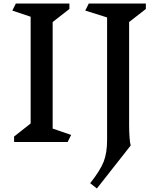

<svg xmlns="http://www.w3.org/2000/svg" viewBox="-20 -806 898 1090"><path d="M364 0H60V-31L154 -105V-711L50 -746L70 -786H374V-755L279 -681V-76L384 -40ZM713 -99Q713 -59 715.5 -25.5Q718 8 722 20L530 264L492 234Q549 162 568.5 112Q588 62 588 -11V-707L464 -746L484 -786H808V-755L713 -681Z"/></svg>

Font: Inknut Antiqua
Style: Regular
Weight: 400
Designer: Claus Eggers Sørensen
Foundry: Claus Eggers Sørensen
Version: Version 1.003; ttfautohint (v1.8.2) -l 8 -r 50 -G 200 -x 14 